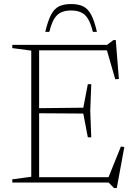

<svg xmlns="http://www.w3.org/2000/svg" viewBox="-20 -905 674 952"><path d="M432.5 -487.5 427.5 -355.5 432.5 -224H415.5L393 -342L164 -343.5V-368.5L393 -371L415.5 -487.5ZM569.5 -513.5 551.5 -512 505.5 -671.5 532 -655.5H137.5V-682.5H511L542.5 -706.5H554ZM512.5 -12.5 579.5 -178.5 596.5 -176 559 27.5H545.5L518.5 0H137.5V-26.5H542ZM41 0V-16L135 -28.5V-654L41 -666.5V-682.5H174V0ZM332.5 -853Q286.5 -853 262.5 -829.2Q238.5 -805.5 224.5 -747H204.5Q217.5 -802 233.2 -832Q249 -862 272.8 -873.5Q296.5 -885 332.5 -885Q368.5 -885 392.2 -873.5Q416 -862 432 -832Q448 -802 460.5 -747H440.5Q426.5 -805.5 402.5 -829.2Q378.5 -853 332.5 -853Z"/></svg>

Font: Newsreader ExtraLight
Style: Regular
Weight: 250
Designer: Hugues Gentile
Foundry: Production Type
Version: Version 1.003